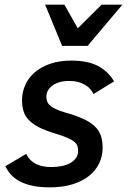

<svg xmlns="http://www.w3.org/2000/svg" viewBox="-20 -786 543 821"><path d="M91.8 -127.9Q106.9 -98.6 133.1 -85.2Q159.2 -71.8 199.2 -71.8Q223.1 -71.8 244.1 -75.9Q265.1 -80.1 280.5 -88.9Q295.9 -97.7 304.9 -110.6Q314 -123.5 314 -141.1Q314 -152.3 311 -161.6Q308.1 -170.9 297.9 -179.4Q287.6 -188 268.3 -196.5Q249 -205.1 216.8 -214.8Q175.3 -227.1 147.7 -241.2Q120.1 -255.4 103.8 -272.2Q87.4 -289.1 80.8 -309.8Q74.2 -330.6 74.2 -356.9Q74.2 -391.6 87.9 -422.4Q101.6 -453.1 128.2 -476.3Q154.8 -499.5 194.3 -513.2Q233.9 -526.9 285.2 -526.9Q355.5 -526.9 398.9 -503.9Q442.4 -481 467.8 -438L379.9 -383.8Q375 -394.5 366.5 -404.5Q357.9 -414.6 345.2 -422.4Q332.5 -430.2 314.9 -435.1Q297.4 -439.9 274.9 -439.9Q251.5 -439.9 233.4 -434.3Q215.3 -428.7 203.1 -419.4Q190.9 -410.2 184.6 -398.2Q178.2 -386.2 178.2 -374Q178.2 -363.3 181.2 -353.8Q184.1 -344.2 192.9 -335.9Q201.7 -327.6 217.3 -320.1Q232.9 -312.5 257.8 -305.2Q303.7 -292.5 334.7 -278.3Q365.7 -264.2 384.5 -246.6Q403.3 -229 411.1 -206.5Q418.9 -184.1 418.9 -154.8Q418.9 -119.1 404.3 -88.1Q389.6 -57.1 361.1 -34.2Q332.5 -11.2 290.3 2Q248 15.1 192.9 15.1Q150.4 15.1 118.9 8.3Q87.4 1.5 64.7 -10.5Q42 -22.5 27.1 -39.1Q12.2 -55.7 2.9 -75.2ZM255.4 -766.1 312.5 -665 414.6 -766.1H503.4L354.5 -589.8H245.6L172.9 -766.1Z"/></svg>

Font: Clear Sans Medium
Style: Italic
Weight: 500
Italic angle: -12°
Foundry: Intel Corporation
Version: Version 1.00